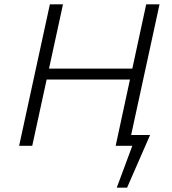

<svg xmlns="http://www.w3.org/2000/svg" viewBox="-20 -678 800 893"><path d="M566 0V-50H678L652 0ZM523 195 614 -50H678L571 195ZM518 0 660 -658H722L579 0ZM69 0 212 -658H273L130 0ZM156 -308 167 -359H637L627 -308Z"/></svg>

Font: Ysabeau Office Light
Style: Italic
Weight: 300
Italic angle: -12°
Designer: Christian Thalmann (Catharsis Fonts)
Version: Version 2.001;gftools[0.9.30]; featfreeze: tnum,lnum,ss02